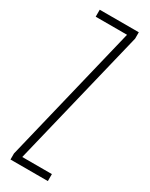

<svg xmlns="http://www.w3.org/2000/svg" viewBox="-209 -840 686 881"><g transform="rotate(30 133.5 -400.0)"><path d="M24.5 0V-32L201.5 -763H35.5V-800H242.5V-766.5L65.5 -37H222.5V0Z"/></g></svg>

Font: Big Shoulders Thin
Style: Regular
Weight: 100
Version: Version 2.002